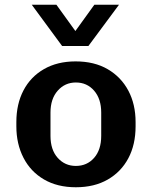

<svg xmlns="http://www.w3.org/2000/svg" viewBox="-20 -780 640 810"><path d="M300 10Q222 10 165.5 -23Q109 -56 79 -114.5Q49 -173 49 -247V-265Q49 -341 79 -398.5Q109 -456 165.5 -488.5Q222 -521 299 -521Q378 -521 434.5 -488Q491 -455 521.5 -397.5Q552 -340 552 -265V-247Q552 -170 521.5 -112.5Q491 -55 434.5 -22.5Q378 10 300 10ZM300 -80Q347 -80 377 -114Q407 -148 407 -207V-305Q407 -363 377 -397.5Q347 -432 300 -432Q254 -432 223.5 -397.5Q193 -363 193 -305V-207Q193 -148 223.5 -114Q254 -80 300 -80ZM482 -760 353 -586H242L114 -760H218L332 -602H264L378 -760Z"/></svg>

Font: Chivo Mono SemiBold
Style: Regular
Weight: 600
Monospace: yes
Designer: Hector Gatti
Foundry: Omnibus-Type
Version: Version 1.008